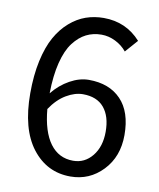

<svg xmlns="http://www.w3.org/2000/svg" viewBox="-77 -711 651 785"><g transform="rotate(10 248.5 -319.0)"><path d="M261.2 -328.1Q228 -328.1 192.1 -306.9Q156.2 -285.6 127.9 -243.2Q136.2 -150.4 172.1 -101.8Q208 -53.2 268.1 -53.2Q315.9 -53.2 347.4 -92Q378.9 -130.9 378.9 -192.9Q378.9 -256.8 349.1 -292.5Q319.3 -328.1 261.2 -328.1ZM268.1 12.2Q170.4 12.2 109.1 -67.1Q47.9 -146.5 47.9 -294.9Q47.9 -369.6 61 -429.9Q74.2 -490.2 96.9 -530.8Q119.6 -571.3 150.9 -598.4Q182.1 -625.5 217 -637.7Q252 -649.9 291 -649.9Q383.8 -649.9 444.8 -582L398.9 -529.8Q379.9 -553.2 351.8 -567.1Q323.7 -581.1 293.9 -581.1Q259.3 -581.1 230.5 -566.7Q201.7 -552.2 178 -521.2Q154.3 -490.2 140.6 -436Q127 -381.8 126 -308.1Q156.2 -345.7 196.3 -367.9Q236.3 -390.1 274.9 -390.1Q359.9 -390.1 408.4 -339.6Q457 -289.1 457 -192.9Q457 -103 402.1 -45.4Q347.2 12.2 268.1 12.2Z"/></g></svg>

Font: Source Sans Pro
Style: Regular
Weight: 400
Designer: Paul D. Hunt
Foundry: Adobe Systems Incorporated
Version: Version 3.006;hotconv 1.0.111;makeotfexe 2.5.65597